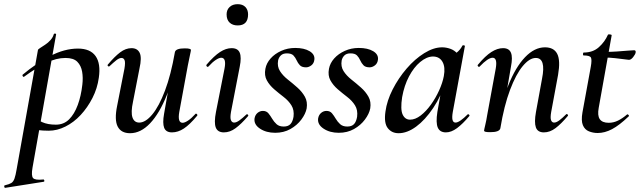

<svg xmlns="http://www.w3.org/2000/svg" viewBox="-89 -626 3069 921"><path d="M-64 275Q-67 276 -68.5 270Q-70 264 -66 263Q-45 258 -35 252Q-25 246 -19.5 230.5Q-14 215 -9 185L93 -386Q93 -389 103 -395.5Q113 -402 127.5 -411.5Q142 -421 153.5 -434Q165 -447 169 -462Q171 -466 176 -465Q181 -464 180 -460L67 178Q60 218 70 228.5Q80 239 118 235Q122 234 123.5 239.5Q125 245 120 246ZM145 1Q116 1 93.5 -2Q71 -5 57 -8L67 -67Q87 -52 113.5 -40Q140 -28 179 -28Q217 -28 242.5 -53.5Q268 -79 284 -122.5Q300 -166 306 -220Q310 -253 305 -282Q300 -311 282 -329.5Q264 -348 225 -348Q181 -348 134 -325Q87 -302 28 -259Q24 -255 20.5 -260Q17 -265 20 -268Q83 -321 151.5 -357Q220 -393 285 -393Q344 -393 369.5 -357Q395 -321 385 -253Q378 -202 354.5 -156Q331 -110 298 -74.5Q265 -39 225 -19Q185 1 145 1Z M535 13Q492 13 475.5 -19Q459 -51 473 -119L508 -297Q513 -327 508.5 -337.5Q504 -348 494 -348Q483 -348 469 -337Q455 -326 437 -309Q433 -305 429 -309Q425 -313 429 -317Q461 -355 487.5 -375Q514 -395 542 -395Q570 -395 581 -372.5Q592 -350 580 -297L549 -138Q538 -87 546.5 -62.5Q555 -38 579 -38Q609 -38 641.5 -77Q674 -116 702.5 -191.5Q731 -267 750 -376L766 -375Q746 -257 711 -169.5Q676 -82 631 -34.5Q586 13 535 13ZM736 9Q707 9 698.5 -13Q690 -35 698 -80L750 -376Q754 -394 797 -394Q815 -394 821 -391.5Q827 -389 827 -387Q827 -383 822 -360.5Q817 -338 812 -312L771 -89Q762 -37 787 -37Q797 -37 813 -47.5Q829 -58 848 -79Q851 -83 855.5 -78.5Q860 -74 856 -70Q821 -28 793 -9.5Q765 9 736 9Z M985 9Q955 9 946 -14.5Q937 -38 947 -89L988 -297Q998 -349 972 -349Q962 -349 946 -338.5Q930 -328 911 -307Q907 -303 903 -307.5Q899 -312 902 -316Q938 -358 966.5 -376.5Q995 -395 1022 -395Q1052 -395 1061 -373Q1070 -351 1061 -306L1019 -89Q1014 -60 1019 -49Q1024 -38 1034 -38Q1045 -38 1059.5 -48.5Q1074 -59 1092 -76Q1096 -80 1100 -76Q1104 -72 1100 -68Q1068 -31 1041 -11Q1014 9 985 9ZM1051 -504Q1027 -504 1012.5 -517.5Q998 -531 998 -557Q998 -579 1012.5 -592.5Q1027 -606 1051 -606Q1075 -606 1088 -592.5Q1101 -579 1101 -557Q1101 -504 1051 -504Z M1231 11Q1188 11 1158 -9Q1128 -29 1132 -58Q1135 -75 1146.5 -84.5Q1158 -94 1172 -94Q1189 -94 1198.5 -82.5Q1208 -71 1216.5 -56.5Q1225 -42 1237.5 -30.5Q1250 -19 1272 -19Q1293 -19 1304 -30.5Q1315 -42 1319 -66Q1323 -98 1309 -120.5Q1295 -143 1271.5 -161Q1248 -179 1226 -198Q1204 -217 1191 -240.5Q1178 -264 1184 -296Q1189 -323 1209 -345.5Q1229 -368 1260 -382Q1291 -396 1327 -396Q1370 -396 1396 -380.5Q1422 -365 1419 -340Q1417 -322 1404.5 -312.5Q1392 -303 1379 -303Q1359 -303 1349.5 -313Q1340 -323 1334 -336.5Q1328 -350 1318.5 -360Q1309 -370 1287 -370Q1268 -370 1258 -360Q1248 -350 1245 -336Q1240 -307 1254 -285Q1268 -263 1291.5 -244.5Q1315 -226 1337.5 -206Q1360 -186 1373.5 -162Q1387 -138 1382 -106Q1377 -80 1356.5 -52.5Q1336 -25 1304 -7Q1272 11 1231 11Z M1536 11Q1493 11 1463 -9Q1433 -29 1437 -58Q1440 -75 1451.5 -84.5Q1463 -94 1477 -94Q1494 -94 1503.5 -82.5Q1513 -71 1521.5 -56.5Q1530 -42 1542.5 -30.5Q1555 -19 1577 -19Q1598 -19 1609 -30.5Q1620 -42 1624 -66Q1628 -98 1614 -120.5Q1600 -143 1576.5 -161Q1553 -179 1531 -198Q1509 -217 1496 -240.5Q1483 -264 1489 -296Q1494 -323 1514 -345.5Q1534 -368 1565 -382Q1596 -396 1632 -396Q1675 -396 1701 -380.5Q1727 -365 1724 -340Q1722 -322 1709.5 -312.5Q1697 -303 1684 -303Q1664 -303 1654.5 -313Q1645 -323 1639 -336.5Q1633 -350 1623.5 -360Q1614 -370 1592 -370Q1573 -370 1563 -360Q1553 -350 1550 -336Q1545 -307 1559 -285Q1573 -263 1596.5 -244.5Q1620 -226 1642.5 -206Q1665 -186 1678.5 -162Q1692 -138 1687 -106Q1682 -80 1661.5 -52.5Q1641 -25 1609 -7Q1577 11 1536 11Z M1823 13Q1790 13 1771 -11.5Q1752 -36 1760 -91Q1767 -143 1794.5 -197Q1822 -251 1861.5 -297Q1901 -343 1946 -371Q1991 -399 2032 -399Q2051 -399 2071 -392Q2091 -385 2105.5 -368.5Q2120 -352 2122 -326L2068 -357Q2083 -359 2101 -373Q2119 -387 2129 -407Q2131 -410 2136.5 -408.5Q2142 -407 2141 -405L2083 -89Q2074 -38 2096 -38Q2106 -38 2121 -48.5Q2136 -59 2154 -77Q2157 -80 2161 -76Q2165 -72 2162 -69Q2131 -32 2103.5 -11.5Q2076 9 2050 9Q2021 9 2011 -14Q2001 -37 2009 -89L2034 -229L2054 -246Q2028 -166 1989 -108Q1950 -50 1907 -18.5Q1864 13 1823 13ZM1878 -52Q1903 -52 1929 -72Q1955 -92 1978 -124Q2001 -156 2017.5 -192.5Q2034 -229 2040 -261Q2048 -304 2033.5 -329.5Q2019 -355 1987 -355Q1957 -354 1926.5 -328.5Q1896 -303 1873 -259.5Q1850 -216 1840 -160Q1831 -101 1842.5 -76.5Q1854 -52 1878 -52Z M2520 9Q2490 9 2481.5 -15Q2473 -39 2482 -89L2511 -248Q2531 -348 2481 -348Q2451 -348 2418.5 -309Q2386 -270 2357.5 -194.5Q2329 -119 2311 -10L2294 -11Q2315 -130 2349.5 -217Q2384 -304 2429.5 -351.5Q2475 -399 2525 -399Q2568 -399 2584 -367.5Q2600 -336 2588 -267L2555 -89Q2550 -60 2554.5 -49Q2559 -38 2569 -38Q2580 -38 2594.5 -49Q2609 -60 2626 -77Q2629 -81 2633.5 -77Q2638 -73 2634 -69Q2603 -32 2576 -11.5Q2549 9 2520 9ZM2263 8Q2245 8 2239 6Q2233 4 2233 1Q2233 -3 2238.5 -25.5Q2244 -48 2248 -74L2289 -297Q2298 -349 2274 -349Q2263 -349 2247.5 -338.5Q2232 -328 2212 -307Q2209 -303 2204.5 -307.5Q2200 -312 2204 -316Q2239 -358 2268 -376.5Q2297 -395 2324 -395Q2353 -395 2362 -373Q2371 -351 2362 -306L2311 -10Q2306 8 2263 8Z M2778 12Q2756 12 2736 4Q2716 -4 2707 -25.5Q2698 -47 2705 -87L2745 -306Q2751 -340 2745.5 -350Q2740 -360 2711 -360Q2707 -360 2707.5 -367Q2708 -374 2711 -374Q2755 -374 2783.5 -399.5Q2812 -425 2827 -459Q2828 -462 2837 -461Q2846 -460 2845 -456L2783 -109Q2776 -72 2788 -54.5Q2800 -37 2831 -37Q2854 -37 2875.5 -47.5Q2897 -58 2919 -77Q2921 -79 2925.5 -75Q2930 -71 2927 -68Q2882 -25 2847 -6.5Q2812 12 2778 12ZM2928 -339Q2926 -339 2907 -341.5Q2888 -344 2861.5 -347Q2835 -350 2808 -350L2810 -377Q2841 -377 2870 -379Q2899 -381 2921.5 -383Q2944 -385 2953 -385Q2958 -385 2959.5 -381.5Q2961 -378 2960 -374Q2959 -366 2948.5 -352.5Q2938 -339 2928 -339Z"/></svg>

Font: Cormorant Light SemiBold
Style: Italic
Weight: 600
Italic angle: -10°
Version: Version 4.000